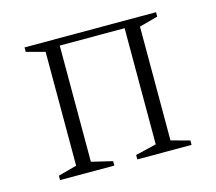

<svg xmlns="http://www.w3.org/2000/svg" viewBox="-73 -540 708 629"><g transform="rotate(-15 281.0 -225.0)"><path d="M121 -418 58 -435V-450H504V-435L441 -418V-32L504 -15V0H320V-15L391 -32V-426H171V-32L242 -15V0H58V-15L121 -32Z"/></g></svg>

Font: Spectral ExtraLight
Style: Regular
Weight: 275
Designer: Jean-Baptiste Levee
Foundry: Production Type
Version: Version 2.001